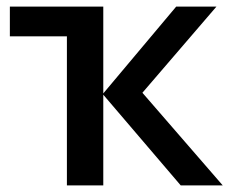

<svg xmlns="http://www.w3.org/2000/svg" viewBox="-20 -560 695 580"><path d="M292 -277.8 512.2 -540H633.8L410.2 -279.8L652.8 0H525.9L292 -273.9V0H182.1V-450.2H9.8V-540H292Z"/></svg>

Font: Open Sans
Style: SemiBold
Weight: 600
Foundry: Ascender Corporation
Version: Version 1.10